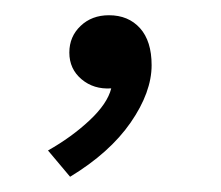

<svg xmlns="http://www.w3.org/2000/svg" viewBox="-20 -109 290 252"><path d="M72 123 43 88.5Q74 71 97.5 49Q121 27 126 7Q103 8.5 87 -5Q71 -18.5 71 -40Q71 -61 85.8 -75Q100.5 -89 123 -89Q148.5 -89 163.8 -72Q179 -55 179 -23.5Q179 12 151.5 51.8Q124 91.5 72 123Z"/></svg>

Font: Geologica Thin
Style: Regular
Weight: 100
Designer: Sindre Bremnes, Frode Helland
Foundry: Monokrom Skriftforlag AS
Version: Version 1.010; ttfautohint (v1.8.4.7-5d5b);gftools[0.9.28]